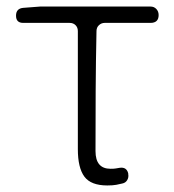

<svg xmlns="http://www.w3.org/2000/svg" viewBox="-20 -554 533 587"><path d="M308 13Q258 13 238 -14Q218 -41 218 -98V-459Q218 -470 211 -477Q204 -484 193 -484H51Q29 -484 29 -506Q29 -528 51 -530L103 -534H440Q451 -534 458 -526.5Q465 -519 465 -508Q465 -484 440 -484H300Q290 -484 282.5 -477Q275 -470 275 -459Q273 -366 272.5 -276.5Q272 -187 272 -92Q272 -38 318 -38Q329 -38 334 -39Q339 -40 346 -41Q367 -44 372 -24V-22Q374 -12 369 -3.5Q364 5 354 7Q346 9 335.5 11Q325 13 308 13Z"/></svg>

Font: Chiron GoRound TC L
Style: Regular
Weight: 300
Designer: Ryoko NISHIZUKA 西塚涼子 (kana, bopomofo & ideographs); Paul D. Hunt (Latin, Greek & Cyrillic); Sandoll Communications 산돌커뮤니
Foundry: Adobe
Version: Version 1.000;hotconv 1.1.1;makeotfexe 2.6.0